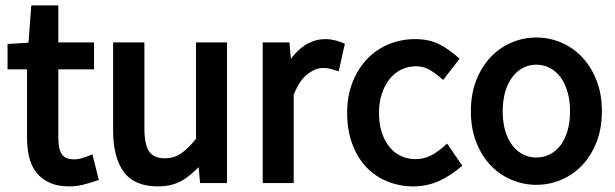

<svg xmlns="http://www.w3.org/2000/svg" viewBox="-20 -663 2266 707"><path d="M79.6 -407.7H7.8V-501L85 -505.9L95.2 -643.1H194.8V-506.8H326.2V-407.7H194.8V-153.8Q194.8 -113.8 207.8 -95Q220.7 -76.2 253.9 -76.2Q265.1 -76.2 278.6 -79.6Q292 -83 320.3 -94.7L343.8 -0.5Q309.1 11.7 284.4 17.6Q259.8 23.4 234.9 23.4Q192.4 23.4 162.6 9.8Q132.8 -3.9 114 -27.8Q95.2 -51.8 87.4 -84.2Q79.6 -116.7 79.6 -154.8Z M396.5 -506.8H511.7V-193.8Q511.7 -129.9 529.3 -105Q546.9 -80.1 586.4 -80.1Q619.6 -80.1 645.8 -97.4Q671.9 -114.7 701.7 -151.9V-506.8H815.9V11.2H716.8L708 -86.4H747.6Q698.2 -28.8 658 -2.7Q617.7 23.4 561.5 23.4Q475.1 23.4 435.8 -30Q396.5 -83.5 396.5 -183.1Z M947.3 -506.8H1045.9L1055.2 -397.5H1020Q1053.7 -459.5 1092.8 -489.3Q1131.8 -519 1179.2 -519Q1211.9 -519 1250 -502L1227.1 -400.4Q1199.2 -409.2 1190.7 -410.9Q1182.1 -412.6 1168.5 -412.6Q1142.6 -412.6 1113 -390.6Q1083.5 -368.7 1061.5 -314V11.2H947.3Z M1258.3 -247.1Q1258.3 -311 1278.6 -361.3Q1298.8 -411.6 1333 -447Q1367.2 -482.4 1412.8 -500.7Q1458.5 -519 1508.3 -519Q1560.5 -519 1597.7 -500Q1634.8 -481 1672.4 -446.8L1611.8 -368.7Q1578.6 -397.5 1557.6 -408.2Q1536.6 -418.9 1511.2 -418.9Q1482.4 -418.9 1457.5 -406.7Q1432.6 -394.5 1414.8 -372.3Q1397 -350.1 1386.2 -318.1Q1375.5 -286.1 1375.5 -247.1Q1375.5 -207.5 1385.7 -176Q1396 -144.5 1413.3 -122.8Q1430.7 -101.1 1455.3 -89.1Q1480 -77.1 1509.3 -77.1Q1540.5 -77.1 1566.4 -90.1Q1592.3 -103 1626.5 -134.3L1682.1 -52.7Q1636.2 -13.2 1592.8 5.1Q1549.3 23.4 1502.4 23.4Q1451.7 23.4 1406.5 5.1Q1361.3 -13.2 1328.4 -48.1Q1295.4 -83 1276.9 -133.5Q1258.3 -184.1 1258.3 -247.1Z M1713.9 -252.9Q1713.9 -316.9 1733.6 -367.2Q1753.4 -417.5 1786.6 -452.6Q1819.8 -487.8 1863.5 -506.3Q1907.2 -524.9 1955.1 -524.9Q2002.9 -524.9 2046.6 -506.3Q2090.3 -487.8 2123.5 -452.6Q2156.7 -417.5 2176.5 -367.2Q2196.3 -316.9 2196.3 -252.9Q2196.3 -189.9 2176.5 -139.4Q2156.7 -88.9 2123.5 -54.2Q2090.3 -19.5 2046.6 -1Q2002.9 17.6 1955.1 17.6Q1907.2 17.6 1863.5 -1Q1819.8 -19.5 1786.6 -54.2Q1753.4 -88.9 1733.6 -139.4Q1713.9 -189.9 1713.9 -252.9ZM1831.1 -252.9Q1831.1 -213.4 1840.3 -181.6Q1849.6 -149.9 1866.2 -128.2Q1882.8 -106.4 1905.3 -94.7Q1927.7 -83 1955.1 -83Q1981.9 -83 2004.9 -94.7Q2027.8 -106.4 2044.2 -128.2Q2060.5 -149.9 2069.8 -181.6Q2079.1 -213.4 2079.1 -252.9Q2079.1 -292.5 2069.8 -324.5Q2060.5 -356.4 2043.9 -378.7Q2027.3 -400.9 2004.6 -412.8Q1981.9 -424.8 1955.1 -424.8Q1927.7 -424.8 1905.3 -412.8Q1882.8 -400.9 1866.2 -378.7Q1849.6 -356.4 1840.3 -324.5Q1831.1 -292.5 1831.1 -252.9Z"/></svg>

Font: Pyidaungsu Book
Style: Bold
Weight: 700
Designer: Sun Tun
Foundry: MCF
Version: Version 1.008;February 27, 2020;FontCreator 11.0.0.2408 32-b